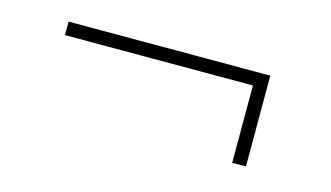

<svg xmlns="http://www.w3.org/2000/svg" viewBox="-38 -459 614 356"><g transform="rotate(15 269.0 -281.0)"><path d="M59.6 -367.7H446.8V-193.4H420.4V-341.8H59.6Z"/></g></svg>

Font: Mardoto Thin
Style: Regular
Weight: 250
Designer: Christian Robertson, Vahan Hovhannisyan
Foundry: Google
Version: Version 1.000